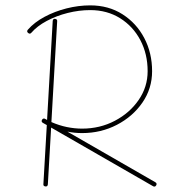

<svg xmlns="http://www.w3.org/2000/svg" viewBox="-20 -686 680 715"><path d="M136.7 -240.2Q140.6 -246.6 147.5 -243.7Q147.5 -243.7 147.9 -243.2Q147.9 -243.2 148.4 -243.2Q151.9 -241.2 155.3 -239.3L176.3 -607.9Q177.2 -616.7 185.1 -615.7Q193.8 -614.7 192.9 -606.9L171.4 -231.4Q200.2 -218.8 229 -212.9Q257.8 -207 285.6 -207Q352.1 -207 407.5 -236.1Q462.9 -265.1 496.3 -313.7Q529.8 -362.3 529.8 -420.9Q529.8 -484.9 502.7 -536.4Q475.6 -587.9 427.2 -618.2Q378.9 -648.4 315.9 -648.4Q274.4 -648.4 231.9 -637.7Q189.5 -627 153.8 -607.9Q118.2 -588.9 96.7 -564Q91.3 -557.6 84.5 -563.5Q78.1 -568.8 84 -575.7Q107.9 -603 145.8 -623.3Q183.6 -643.6 228 -654.8Q272.5 -666 315.9 -666Q384.3 -666 436.3 -632.8Q488.3 -599.6 517.3 -544.2Q546.4 -488.8 546.4 -420.9Q546.4 -356.4 510.5 -304.2Q474.6 -252 415.3 -221.2Q356 -190.4 285.6 -190.4Q258.3 -190.4 231 -195.8L558.6 -7.3Q565.9 -2.9 561.5 4.4Q557.1 11.7 549.8 7.3L170.4 -210.9L158.2 0.5Q157.2 9.3 149.4 8.3Q140.6 7.3 141.6 -0.5L154.3 -220.2L139.6 -228.5Q132.3 -232.9 136.7 -240.2Z"/></svg>

Font: Mikhak-FD Thin
Style: Regular
Weight: 100
Designer: Amin Abedi
Version: Version 3.2